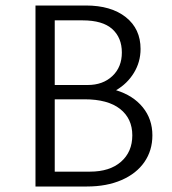

<svg xmlns="http://www.w3.org/2000/svg" viewBox="-20 -678 624 698"><path d="M423 -487Q423 -541 388 -572.5Q353 -604 280 -604H179V-369H299Q354 -369 388.5 -401.5Q423 -434 423 -487ZM109 -658H292Q384 -658 437.5 -615.5Q491 -573 491 -500Q491 -453 467 -413.5Q443 -374 402 -350Q464 -331 499 -288Q534 -245 534 -186Q534 -131 505 -89Q476 -47 422 -23.5Q368 0 296 0H109ZM307 -54Q379 -54 420 -90Q461 -126 461 -186Q461 -247 416.5 -282Q372 -317 287 -317H179V-54Z"/></svg>

Font: LXGW Bright GB
Style: Regular
Weight: 400
Designer: Christian Thalmann (Catharsis Fonts)
Foundry: LXGW / Christian Thalmann (Catharsis Fonts) / Fontworks Inc.
Version: Version 5.510